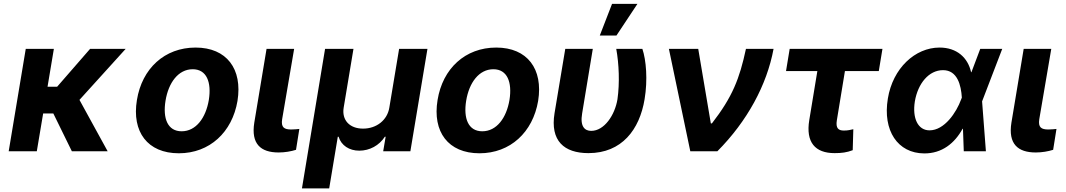

<svg xmlns="http://www.w3.org/2000/svg" viewBox="-20 -806 5680 1023"><path d="M267 -545.5H117.2L26.3 0H176.1L209.9 -201.3H264.2L362.9 0H553.6L403.4 -273.8L649.5 -545.5H459.9L284.4 -343.8H233.3Z M932.9 10.7C1096.9 10.7 1217.3 -101.6 1245.4 -268.5C1272.7 -438.2 1188.2 -552.6 1022 -552.6C856.9 -552.6 736.5 -440.7 709.5 -273.1C681.5 -103.7 766 10.7 932.9 10.7ZM861.9 -269.2C877.5 -365.4 930 -437.1 1006.7 -437.1C1081.3 -437.1 1107.6 -367.9 1092.7 -273.8C1076.7 -177.6 1024.1 -106.5 947.8 -106.5C872.9 -106.5 846.6 -175.4 861.9 -269.2Z M1400.2 -545.5 1334.9 -152.7C1316.8 -39.1 1369 6.4 1464.5 6.4C1497.9 6.4 1530.5 0.7 1557.2 -7.8L1574.9 -119C1563.2 -117.9 1550.1 -116.1 1531.6 -116.1C1494 -116.1 1476.6 -127.1 1483.3 -170.8L1547.2 -545.5Z M1588.8 197.8H1734L1779.8 -77.4H1784.1C1798.3 -30.9 1840.9 -3.2 1894.2 -3.2C1949.6 -3.2 2000.4 -30.9 2030.5 -77.4H2034.8L2021.7 0H2166.5L2257.5 -545.5H2106.5L2054.3 -232.2C2043.7 -166.5 1986.9 -120.7 1914.4 -120.7C1842.3 -120.7 1800.4 -166.5 1811.1 -232.2L1863.3 -545.5H1712Z M2534.8 10.7C2698.9 10.7 2819.2 -101.6 2847.3 -268.5C2874.6 -438.2 2790.1 -552.6 2623.9 -552.6C2458.8 -552.6 2338.4 -440.7 2311.4 -273.1C2283.4 -103.7 2367.9 10.7 2534.8 10.7ZM2463.8 -269.2C2479.4 -365.4 2532 -437.1 2608.7 -437.1C2683.2 -437.1 2709.5 -367.9 2694.6 -273.8C2678.6 -177.6 2626.1 -106.5 2549.7 -106.5C2474.8 -106.5 2448.5 -175.4 2463.8 -269.2Z M2991.8 -545.5 2934.7 -203.1C2910.5 -55.8 2985.4 9.9 3115.4 9.9C3293.3 9.9 3387.8 -115.8 3414.4 -277C3431.8 -380.7 3422.9 -485.8 3402.7 -545.5H3263.5C3278.1 -464.5 3282.3 -364 3269.9 -277C3256 -192.5 3199.6 -108.7 3130 -108.7C3096.2 -108.7 3069.6 -131 3081.7 -201.7L3138.5 -545.5ZM3175.8 -616.8H3264.6L3376.4 -785.5H3241.1Z M3658 0H3802.2C3961.3 -160.2 4066.1 -353.3 4101.6 -545.5H3954.5C3920.5 -386.7 3882.5 -289.4 3773.1 -148.4H3767.4L3700.3 -545.5H3544Z M4681.8 -545.5H4187.5L4168 -427.2H4334.9L4291.9 -166.2C4272.4 -47.6 4323.2 9.9 4426.8 9.9C4464.8 9.9 4491.5 6.4 4523.4 -5.7L4526.6 -117.5C4509.9 -114 4498.6 -110.4 4476.2 -110.4C4447.4 -110.4 4431.8 -122.5 4438.9 -165.5L4481.9 -427.2H4662.3Z M4904.1 11.4C4998.9 12.1 5066.4 -42.6 5108.7 -119.7L5110.8 -120L5115.1 0H5233L5212.7 -266L5214.8 -271.3L5320 -545.5H5202.8L5155.9 -421.2H5154.1C5137.1 -498.9 5078.1 -552.6 4986.2 -552.6C4855.8 -552.6 4736.9 -442.5 4710.6 -280.9C4682.2 -110.1 4763.1 10.7 4904.1 11.4ZM4854.4 -265.6C4870.7 -361.9 4929.3 -432.2 5004.6 -432.2C5081 -432.2 5100.9 -352.3 5104.8 -285.9L5100.9 -275.9C5076 -207.4 5012.4 -111.5 4932.5 -111.5C4870.7 -111.5 4840.2 -176.1 4854.4 -265.6Z M5434.3 -545.5 5369 -152.7C5350.9 -39.1 5403.1 6.4 5498.6 6.4C5532 6.4 5564.6 0.7 5591.3 -7.8L5609 -119C5597.3 -117.9 5584.2 -116.1 5565.7 -116.1C5528.1 -116.1 5510.7 -127.1 5517.4 -170.8L5581.3 -545.5Z"/></svg>

Font: Magic Ui Pro
Style: Bold Italic
Weight: 700
Italic angle: -9.39999°
Designer: Stefan Endress, Andreas Faust
Version: Version 1.000;FEAKit 1.0